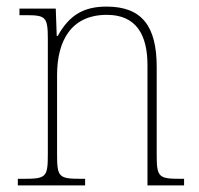

<svg xmlns="http://www.w3.org/2000/svg" viewBox="-20 -562 604 582"><path d="M34 0H238V-20H226C158 -20 153 -25 153 -95V-334C153 -439 196 -517 304 -517C394 -517 427 -455 427 -365V0H538V-20H527C460 -20 455 -25 455 -95V-359C455 -483 410 -542 303 -542C233 -542 190 -516 155 -453H152L149 -536H39V-516H58C119 -516 125 -511 125 -442V-95C125 -25 120 -20 52 -20H34Z"/></svg>

Font: Noto Serif Myanmar SemiCondensed Thin
Style: Regular
Weight: 100
Width: 4
Designer: Ben Mitchell and the Monotype Design Team
Foundry: Monotype Imaging Inc.
Version: Version 2.106